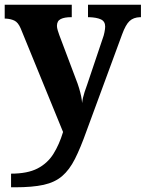

<svg xmlns="http://www.w3.org/2000/svg" viewBox="-20 -556 619 816"><path d="M27 182Q97 182 139.5 160Q182 138 207 98Q232 58 248 5L68 -435Q57 -461 41 -468.5Q25 -476 4 -477H0V-536H285V-483H282Q254 -483 238 -475Q222 -467 222 -446Q222 -438 225.5 -426.5Q229 -415 232 -407L301 -224Q311 -199 316.5 -180Q322 -161 325 -146.5Q328 -132 329 -118Q331 -139 339.5 -165Q348 -191 351 -198L417 -394Q421 -404 424 -419Q427 -434 427 -443Q427 -465 409 -473.5Q391 -482 358 -483H354V-536H579V-483H575Q547 -482 530.5 -466.5Q514 -451 499 -410L348 0Q322 73 298.5 119.5Q275 166 244 192.5Q213 219 165.5 229.5Q118 240 44 240H27Z"/></svg>

Font: Noto Serif Khojki
Style: Regular
Weight: 400
Designer: Juan Bruce
Version: Version 2.002